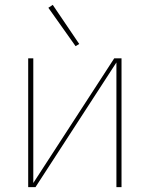

<svg xmlns="http://www.w3.org/2000/svg" viewBox="-20 -770 616 790"><path d="M96 0H126L459 -513V0H480V-530H450L117 -17V-530H96ZM291 -580 306 -589 197 -750 179 -738Z"/></svg>

Font: Iosevka Sparkle Thin
Style: Regular
Weight: 100
Designer: Belleve Invis
Foundry: Belleve Invis
Version: Version 4.5.0; ttfautohint (v1.8.3)